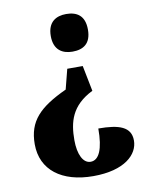

<svg xmlns="http://www.w3.org/2000/svg" viewBox="-83 -601 669 855"><g transform="rotate(-10 251.5 -174.0)"><path d="M275 -540C230 -540 191 -519 191 -455C191 -391 230 -370 275 -370C323 -370 359 -391 359 -455C359 -519 323 -540 275 -540ZM331 -183 308 -299H238L215 -209C92 -152 37 -98 37 7C37 124 128 192 270 192C412 192 475 130 475 67C475 5 422 -13 328 -13C328 80 307 127 269 127C235 127 214 84 214 20C214 -62 232 -134 331 -183Z"/></g></svg>

Font: Noto Serif Georgian Condensed Black
Style: Regular
Weight: 900
Width: 3
Designer: Monotype Design Team, Akaki Razmadze
Foundry: Google LLC
Version: Version 2.003